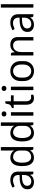

<svg xmlns="http://www.w3.org/2000/svg" viewBox="1883 -2711 842 4648"><g transform="rotate(-90 2304.0 -387.0)"><path d="M474.6 -366.2V0H435.5Q413.6 0 406.7 -20.5L396 -81.1Q369.1 -31.2 322.8 -8.3Q276.4 14.6 220.2 14.6Q175.3 14.6 135.5 -2Q95.7 -18.6 70.6 -54Q45.4 -89.4 45.4 -143.1Q45.4 -236.3 116.7 -282.2Q188 -328.1 302.7 -331.5L391.6 -334.5V-365.2Q391.6 -406.2 375.2 -435.1Q358.9 -463.9 329.8 -478.5Q300.8 -493.2 262.7 -493.2Q229 -493.2 198.7 -484.1Q168.5 -475.1 135.7 -460.4Q129.4 -457.5 123 -457.5Q109.9 -457.5 102.5 -473.1L86.4 -507.8Q126 -527.8 171.6 -543Q217.3 -558.1 270.5 -558.1Q364.3 -558.1 419.4 -511Q474.6 -463.9 474.6 -366.2ZM391.6 -219.2V-276.4L314 -273.9Q231.9 -271 180.9 -240.5Q129.9 -210 129.9 -149.9Q129.9 -117.7 144.5 -95.2Q159.2 -72.8 183.6 -61.5Q208 -50.3 237.8 -50.3Q281.7 -50.3 316.9 -71.5Q352.1 -92.8 371.8 -131.3Q391.6 -169.9 391.6 -219.2Z M1067.4 -787.6V0H1028.8Q1006.8 0 999.5 -20.5L987.3 -80.6Q960 -33.2 913.1 -9.3Q866.2 14.6 813 14.6Q717.8 14.6 662.4 -53.2Q606.9 -121.1 606.9 -272Q606.9 -422.4 662.4 -490.2Q717.8 -558.1 813 -558.1Q866.2 -558.1 913.8 -533.7Q961.4 -509.3 987.8 -461.9L984.4 -529.3V-787.6ZM984.4 -209.5V-334Q984.4 -379.9 963.4 -415.5Q942.4 -451.2 906.5 -470.9Q870.6 -490.7 828.1 -490.7Q765.6 -490.7 727.8 -437.7Q689.9 -384.8 689.9 -272Q689.9 -159.2 727.8 -106.2Q765.6 -53.2 828.1 -53.2Q870.6 -53.2 906.5 -73Q942.4 -92.8 963.4 -128.4Q984.4 -164.1 984.4 -209.5Z M1664.6 -787.6V0H1626Q1604 0 1596.7 -20.5L1584.5 -80.6Q1557.1 -33.2 1510.3 -9.3Q1463.4 14.6 1410.2 14.6Q1314.9 14.6 1259.5 -53.2Q1204.1 -121.1 1204.1 -272Q1204.1 -422.4 1259.5 -490.2Q1314.9 -558.1 1410.2 -558.1Q1463.4 -558.1 1511 -533.7Q1558.6 -509.3 1585 -461.9L1581.5 -529.3V-787.6ZM1581.5 -209.5V-334Q1581.5 -379.9 1560.5 -415.5Q1539.6 -451.2 1503.7 -470.9Q1467.8 -490.7 1425.3 -490.7Q1362.8 -490.7 1325 -437.7Q1287.1 -384.8 1287.1 -272Q1287.1 -159.2 1325 -106.2Q1362.8 -53.2 1425.3 -53.2Q1467.8 -53.2 1503.7 -73Q1539.6 -92.8 1560.5 -128.4Q1581.5 -164.1 1581.5 -209.5Z M1807.6 -710.4Q1807.6 -735.4 1825 -752Q1842.3 -768.6 1870.1 -768.6Q1897.9 -768.6 1915.3 -752Q1932.6 -735.4 1932.6 -710.4Q1932.6 -685.5 1915.3 -668.9Q1897.9 -652.3 1870.1 -652.3Q1842.3 -652.3 1825 -668.9Q1807.6 -685.5 1807.6 -710.4ZM1911.6 -543.5V0H1828.6V-543.5Z M2315.4 -57.6Q2335.9 -57.6 2335.9 -34.7V-1.5Q2294.9 14.6 2252.9 14.6Q2200.7 14.6 2164.6 -8.1Q2128.4 -30.8 2110.6 -71.8Q2092.8 -112.8 2092.8 -167V-477.1H2009.8V-498Q2009.8 -519.5 2030.8 -527.3Q2061.5 -538.1 2078.4 -553.5Q2095.2 -568.8 2103.3 -592Q2111.3 -615.2 2115.7 -654.8Q2119.6 -679.2 2143.1 -679.2H2175.8V-543.5H2320.8V-477.1H2175.8V-176.3Q2175.8 -140.1 2187.5 -112.5Q2199.2 -85 2220 -69.6Q2240.7 -54.2 2267.1 -54.2Q2284.2 -54.2 2309.6 -57.1Q2311.5 -57.6 2315.4 -57.6Z M2425.3 -710.4Q2425.3 -735.4 2442.6 -752Q2460 -768.6 2487.8 -768.6Q2515.6 -768.6 2533 -752Q2550.3 -735.4 2550.3 -710.4Q2550.3 -685.5 2533 -668.9Q2515.6 -652.3 2487.8 -652.3Q2460 -652.3 2442.6 -668.9Q2425.3 -685.5 2425.3 -710.4ZM2529.3 -543.5V0H2446.3V-543.5Z M2666 -230.5V-313.5Q2666 -384.3 2696.3 -439.9Q2726.6 -495.6 2781.2 -526.9Q2835.9 -558.1 2907.2 -558.1Q2978.5 -558.1 3033.2 -526.9Q3087.9 -495.6 3118.2 -439.9Q3148.4 -384.3 3148.4 -313.5V-230.5Q3148.4 -159.7 3118.2 -104Q3087.9 -48.3 3033.2 -16.8Q2978.5 14.6 2907.2 14.6Q2835.9 14.6 2781.2 -16.8Q2726.6 -48.3 2696.3 -104Q2666 -159.7 2666 -230.5ZM3065.4 -235.8V-307.6Q3065.4 -357.9 3046.6 -399.9Q3027.8 -441.9 2991.9 -466.8Q2956.1 -491.7 2907.2 -491.7Q2858.4 -491.7 2822.5 -466.8Q2786.6 -441.9 2767.8 -399.9Q2749 -357.9 2749 -307.6V-235.8Q2749 -185.5 2767.8 -143.6Q2786.6 -101.6 2822.5 -76.7Q2858.4 -51.8 2907.2 -51.8Q2956.1 -51.8 2991.9 -76.7Q3027.8 -101.6 3046.6 -143.6Q3065.4 -185.5 3065.4 -235.8Z M3731.4 -371.1V0H3648.4V-354Q3648.4 -425.8 3614.5 -458.3Q3580.6 -490.7 3528.3 -490.7Q3476.1 -490.7 3440.2 -465.3Q3404.3 -439.9 3386.2 -396.5Q3368.2 -353 3368.2 -299.8V0H3285.2V-543.5H3324.2Q3346.2 -543.5 3352.5 -522.9L3365.2 -448.7Q3389.2 -498 3434.3 -528.1Q3479.5 -558.1 3546.4 -558.1Q3627.9 -558.1 3679.7 -513.7Q3731.4 -469.2 3731.4 -371.1Z M4283.7 -366.2V0H4244.6Q4222.7 0 4215.8 -20.5L4205.1 -81.1Q4178.2 -31.2 4131.8 -8.3Q4085.4 14.6 4029.3 14.6Q3984.4 14.6 3944.6 -2Q3904.8 -18.6 3879.6 -54Q3854.5 -89.4 3854.5 -143.1Q3854.5 -236.3 3925.8 -282.2Q3997.1 -328.1 4111.8 -331.5L4200.7 -334.5V-365.2Q4200.7 -406.2 4184.3 -435.1Q4168 -463.9 4138.9 -478.5Q4109.9 -493.2 4071.8 -493.2Q4038.1 -493.2 4007.8 -484.1Q3977.5 -475.1 3944.8 -460.4Q3938.5 -457.5 3932.1 -457.5Q3918.9 -457.5 3911.6 -473.1L3895.5 -507.8Q3935.1 -527.8 3980.7 -543Q4026.4 -558.1 4079.6 -558.1Q4173.3 -558.1 4228.5 -511Q4283.7 -463.9 4283.7 -366.2ZM4200.7 -219.2V-276.4L4123 -273.9Q4041 -271 3990 -240.5Q3939 -210 3939 -149.9Q3939 -117.7 3953.6 -95.2Q3968.3 -72.8 3992.7 -61.5Q4017.1 -50.3 4046.9 -50.3Q4090.8 -50.3 4126 -71.5Q4161.1 -92.8 4180.9 -131.3Q4200.7 -169.9 4200.7 -219.2Z M4526.4 -787.6V0H4443.4V-787.6Z"/></g></svg>

Font: Lycee Sans
Style: Regular
Weight: 400
Designer: Justin Alvin
Foundry: Alkove Design
Version: Version 1.030